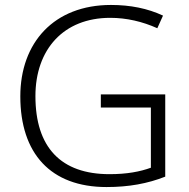

<svg xmlns="http://www.w3.org/2000/svg" viewBox="-20 -745 764 775"><path d="M387 -364V-311H589V-68C545 -52 492 -42 422 -42C226 -42 123 -150 123 -357C123 -545 236 -673 425 -673C491 -673 555 -658 615 -631L638 -682C576 -711 506 -725 428 -725C198 -725 62 -573 62 -356C62 -126 184 10 410 10C500 10 576 -4 647 -32V-364Z"/></svg>

Font: Noto Sans Ethiopic Light
Style: Regular
Weight: 300
Designer: Monotype Design Team
Foundry: Monotype Imaging Inc.
Version: Version 2.102